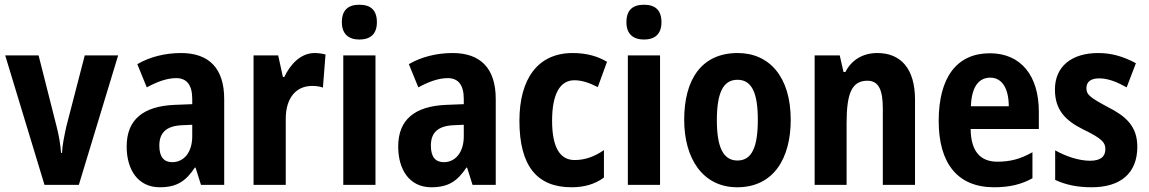

<svg xmlns="http://www.w3.org/2000/svg" viewBox="-20 -781 4854 811"><path d="M168 0H313L479 -547H338L260 -246C251 -204 243 -166 242 -135H238C235 -174 228 -213 218 -251L143 -547H2Z M745 -557C676 -557 611 -540 560 -510L600 -412C646 -437 687 -451 724 -451C769 -451 792 -422 792 -363V-341L716 -338C585 -332 515 -276 515 -162C515 -65 562 10 655 10C727 10 765 -16 803 -73H806L829 0H927V-363C927 -492 863 -557 745 -557ZM748 -252 792 -254V-205C792 -137 756 -96 708 -96C673 -96 653 -117 653 -166C653 -219 681 -249 748 -252Z M1309 -557C1250 -557 1206 -509 1181 -456H1175L1155 -547H1051V0H1187V-279C1187 -369 1232 -418 1298 -418C1315 -418 1331 -416 1344 -411L1355 -551C1339 -555 1323 -557 1309 -557Z M1498 -761C1451 -761 1424 -739 1424 -687C1424 -637 1453 -614 1498 -614C1544 -614 1572 -637 1572 -687C1572 -738 1546 -761 1498 -761ZM1566 -547H1430V0H1566Z M1892 -557C1823 -557 1758 -540 1707 -510L1747 -412C1793 -437 1834 -451 1871 -451C1916 -451 1939 -422 1939 -363V-341L1863 -338C1732 -332 1662 -276 1662 -162C1662 -65 1709 10 1802 10C1874 10 1912 -16 1950 -73H1953L1976 0H2074V-363C2074 -492 2010 -557 1892 -557ZM1895 -252 1939 -254V-205C1939 -137 1903 -96 1855 -96C1820 -96 1800 -117 1800 -166C1800 -219 1828 -249 1895 -252Z M2394 10C2448 10 2493 -3 2531 -31V-147C2492 -120 2452 -105 2407 -105C2345 -105 2312 -159 2312 -271C2312 -383 2345 -442 2406 -442C2438 -442 2470 -431 2505 -413L2544 -520C2505 -543 2459 -557 2399 -557C2251 -557 2174 -447 2174 -271C2174 -79 2249 10 2394 10Z M2700 -761C2653 -761 2626 -739 2626 -687C2626 -637 2655 -614 2700 -614C2746 -614 2774 -637 2774 -687C2774 -738 2748 -761 2700 -761ZM2768 -547H2632V0H2768Z M3320 -275C3320 -456 3230 -557 3096 -557C2943 -557 2870 -445 2870 -275C2870 -112 2948 10 3094 10C3249 10 3320 -114 3320 -275ZM3008 -273C3008 -388 3034 -444 3095 -444C3156 -444 3181 -388 3181 -275C3181 -160 3156 -103 3095 -103C3034 -103 3008 -161 3008 -273Z M3686 -557C3627 -557 3578 -530 3551 -477H3543L3527 -547H3421V0H3556V-261C3556 -387 3578 -440 3644 -440C3692 -440 3709 -400 3709 -323V0H3845V-360C3845 -491 3785 -557 3686 -557Z M4161 -556C4023 -556 3945 -456 3945 -270C3945 -92 4024 10 4179 10C4244 10 4294 -2 4341 -28V-138C4290 -109 4246 -98 4193 -98C4119 -98 4081 -144 4080 -236H4368V-309C4368 -462 4292 -556 4161 -556ZM4163 -453C4214 -453 4241 -405 4241 -332H4081C4084 -417 4116 -453 4163 -453Z M4784 -161C4784 -249 4734 -291 4659 -329C4583 -370 4569 -381 4569 -409C4569 -435 4587 -450 4623 -450C4663 -450 4701 -433 4739 -412L4778 -514C4726 -542 4676 -557 4619 -557C4506 -557 4436 -500 4436 -403C4436 -319 4477 -273 4556 -234C4637 -195 4649 -178 4649 -151C4649 -119 4628 -102 4584 -102C4536 -102 4479 -122 4437 -146V-21C4483 0 4531 10 4591 10C4714 10 4784 -50 4784 -161Z"/></svg>

Font: Noto Sans Armenian Condensed
Style: Bold
Weight: 700
Width: 3
Designer: Monotype Design Team
Foundry: Monotype Imaging Inc.
Version: Version 2.008